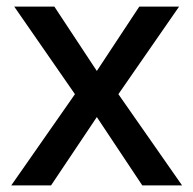

<svg xmlns="http://www.w3.org/2000/svg" viewBox="-20 -559 583 579"><path d="M206 -275 14 0H134L272 -206L409 0H529L337 -275L520 -539H400L272 -345L144 -539H23Z"/></svg>

Font: Noto Sans Malayalam Medium
Style: Regular
Weight: 500
Designer: Jelle Bosma - Monotype Design Team
Foundry: Monotype Imaging Inc.
Version: Version 2.104